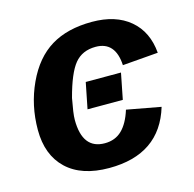

<svg xmlns="http://www.w3.org/2000/svg" viewBox="-86 -625 728 722"><g transform="rotate(-15 278.0 -264.0)"><path d="M261.7 -84.5Q302.2 -84.5 328.6 -110.1Q355 -135.7 370.6 -186L502.9 -161.6Q451.2 9.8 253.9 9.8Q146.5 9.8 88.6 -45.2Q30.8 -100.1 30.8 -197.8Q30.8 -293.5 69.3 -376.5Q107.9 -460 172.1 -499Q236.3 -538.1 332 -538.1Q424.3 -538.1 479.5 -491.5Q534.7 -444.8 541.5 -361.8L402.8 -350.6Q400.4 -397 379.9 -420.4Q359.4 -443.8 321.3 -443.8Q269 -443.8 239.5 -408Q210 -372.1 186 -280.8Q180.7 -252.4 177.7 -231.9Q174.8 -211.4 174.8 -198.7Q174.8 -84.5 261.7 -84.5ZM388.7 -325.7 368.7 -224.6H231.4L251.5 -325.7Z"/></g></svg>

Font: Arimo
Style: Italic
Weight: 400
Italic angle: -12°
Designer: Steve Matteson
Foundry: Monotype Imaging Inc.
Version: Version 1.33